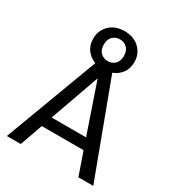

<svg xmlns="http://www.w3.org/2000/svg" viewBox="-185 -886 908 995"><g transform="rotate(30 268.5 -388.0)"><path d="M438 0 391 -135H141L93 0H10L218 -556Q186 -568 165.5 -595Q145 -622 145 -662Q145 -689 155 -710Q165 -731 181.5 -746Q198 -761 220.5 -768.5Q243 -776 268 -776Q293 -776 315.5 -768.5Q338 -761 354.5 -746Q371 -731 381 -710Q391 -689 391 -662Q391 -622 371 -595.5Q351 -569 319 -557L527 0ZM163 -199H369L268 -494ZM268 -597Q293 -597 310.5 -613.5Q328 -630 328 -662Q328 -694 310.5 -710.5Q293 -727 268 -727Q243 -727 225.5 -710.5Q208 -694 208 -662Q208 -630 225.5 -613.5Q243 -597 268 -597Z"/></g></svg>

Font: Carrois Gothic SC
Style: Regular
Weight: 400
Designer: Ralph du Carrois
Foundry: Ralph du Carrois
Version: Version 1.001